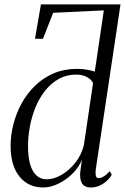

<svg xmlns="http://www.w3.org/2000/svg" viewBox="-20 -839 566 870"><path d="M176.5 10.5Q130.5 10.5 97.5 -12Q64.5 -34.5 46.2 -76.2Q28 -118 28 -177Q28 -226.5 40.8 -276.2Q53.5 -326 78.2 -371Q103 -416 139.5 -451.2Q176 -486.5 223.5 -506.8Q271 -527 329.5 -527Q351.5 -527 372.2 -523.5Q393 -520 409.5 -514.5L450.5 -792L221 -781L174.5 -663L138.5 -663.5L165.5 -819H526L414 -72Q412 -54.5 414 -43.2Q416 -32 428 -32Q438 -32 450.5 -39.8Q463 -47.5 477.5 -63.5L486.5 -47Q479.5 -34.5 465.8 -21.2Q452 -8 433.2 1.2Q414.5 10.5 392 10.5Q361 10.5 350.5 -9.8Q340 -30 344 -63L351.5 -115.5Q337.5 -81 308.5 -52.2Q279.5 -23.5 244.2 -6.5Q209 10.5 176.5 10.5ZM191.5 -26.5Q223.5 -26.5 258 -46.2Q292.5 -66 320.5 -100.8Q348.5 -135.5 360 -181L401.5 -461.5Q396.5 -476.5 376 -488.8Q355.5 -501 325.5 -501Q281.5 -501 246.5 -481.5Q211.5 -462 185.2 -429Q159 -396 141.5 -354Q124 -312 115.5 -266.5Q107 -221 107 -177Q107 -126 117.2 -92.5Q127.5 -59 146.5 -42.8Q165.5 -26.5 191.5 -26.5Z"/></svg>

Font: Merriweather 120pt Light
Style: Italic
Weight: 300
Italic angle: -7.8°
Version: Version 2.101